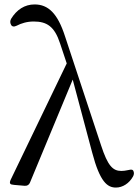

<svg xmlns="http://www.w3.org/2000/svg" viewBox="-20 -828 624 866"><path d="M26 0C28 4 34 5 44 6L91 10C102 11 111 6 115 -4L308 -469L396 -139C431 -6 465 18 503 18C533 18 563 -1 580 -32C585 -41 585 -49 582 -56C579 -64 571 -64 559 -61C547 -58 535 -57 527 -57C489 -57 466 -80 436 -172L273 -665C240 -767 198 -808 136 -808C91 -808 55 -784 30 -743C25 -733 25 -725 30 -716C34 -708 43 -706 55 -712C76 -723 102 -731 132 -731C191 -731 226 -709 251 -632L281 -542L29 -19C24 -9 24 -3 26 0Z"/></svg>

Font: 寒蝉锦书宋
Style: Regular
Weight: 400
Designer: 寒蝉锦书宋{Warren} 思源宋体{Ryoko NISHIZUKA 西塚涼子 (kana & ideographs); Frank Grießhammer (Latin, Greek & Cyrillic); Wenlong ZHANG 
Foundry: Adobe & ChillType
Version: Version 2.000;Glyphs 3.1.1 (3135)